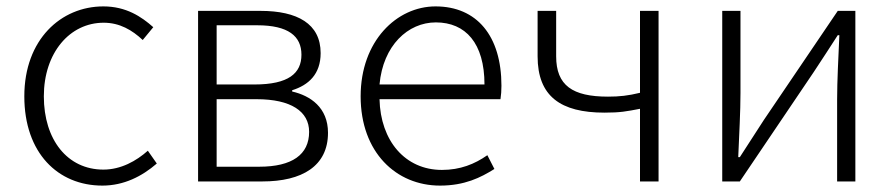

<svg xmlns="http://www.w3.org/2000/svg" viewBox="-20 -567 2793 600"><path d="M300 13C367 13 424 -16 470 -56L442 -96C406 -64 358 -37 303 -37C191 -37 117 -130 117 -266C117 -402 198 -496 304 -496C354 -496 393 -473 426 -442L459 -482C422 -515 374 -547 303 -547C171 -547 56 -444 56 -266C56 -89 161 13 300 13Z M599 0H800C924 0 1005 -48 1005 -152C1005 -231 950 -268 893 -281V-285C944 -301 982 -335 982 -401C982 -493 909 -533 794 -533H599ZM657 -303V-488H784C881 -488 922 -454 922 -396C922 -338 882 -303 775 -303ZM657 -46V-257H782C889 -257 946 -219 946 -155C946 -84 893 -46 790 -46Z M1355 13C1432 13 1482 -12 1525 -39L1503 -82C1463 -54 1418 -36 1361 -36C1246 -36 1169 -127 1166 -257H1544C1546 -270 1547 -284 1547 -299C1547 -455 1470 -547 1341 -547C1220 -547 1107 -439 1107 -266C1107 -91 1218 13 1355 13ZM1166 -303C1177 -425 1255 -497 1342 -497C1435 -497 1494 -432 1494 -303Z M1980 0H2038V-533H1980V-277C1943 -268 1916 -265 1880 -265C1769 -265 1718 -300 1718 -391V-533H1660V-391C1660 -266 1732 -215 1869 -215C1919 -215 1938 -219 1980 -227Z M2237 0H2292L2523 -342C2544 -374 2577 -424 2598 -457H2603C2600 -386 2596 -315 2596 -256V0H2653V-533H2598L2367 -192C2346 -159 2313 -109 2292 -76H2287C2290 -147 2294 -219 2294 -276V-533H2237Z"/></svg>

Font: Noto Sans CJK JP Light
Style: Regular
Weight: 300
Designer: Ryoko NISHIZUKA (kana & ideographs); Paul D. Hunt (Latin, Greek & Cyrillic); Wenlong ZHANG (bopomofo); Sandoll Communica
Foundry: Adobe Systems Incorporated
Version: Version 1.004;PS 1.004;hotconv 1.0.82;makeotf.lib2.5.63406